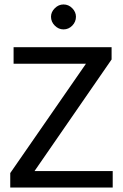

<svg xmlns="http://www.w3.org/2000/svg" viewBox="-20 -842 551 862"><path d="M481 -630V-575L135 -74H486V0H26V-65L366 -556H41V-630ZM209 -767Q209 -788 226 -805Q243 -822 265 -822Q288 -822 304.5 -805Q321 -788 321 -767Q321 -744 304.5 -727Q288 -710 265 -710Q243 -710 226 -727Q209 -744 209 -767Z"/></svg>

Font: Mukta Malar
Style: Regular
Weight: 400
Designer: Aadarsh Rajan, Girish Dalvi, Yashodeep Gholap
Foundry: Ek Type
Version: Version 2.538;PS 1.000;hotconv 16.6.51;makeotf.lib2.5.65220;